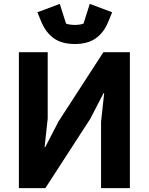

<svg xmlns="http://www.w3.org/2000/svg" viewBox="-20 -966 764 986"><path d="M77 0V-698H225V-357L209 -210H212L281 -343L511 -698H647V0H499V-341L515 -488H512L443 -355L213 0ZM364 -740Q298 -740 257 -769Q216 -798 193 -852L172 -903L287 -946L319 -845Q325 -842 338 -840Q351 -838 364 -838Q377 -838 390 -840Q403 -842 409 -845L441 -946L556 -903L535 -852Q513 -798 471.5 -769Q430 -740 364 -740Z"/></svg>

Font: IBM Plex Sans
Style: Regular
Weight: 400
Designer: Mike Abbink, Paul van der Laan, Pieter van Rosmalen
Foundry: Bold Monday
Version: Version 3.201